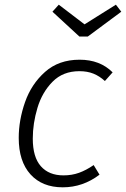

<svg xmlns="http://www.w3.org/2000/svg" viewBox="-20 -789 538 820"><path d="M461 -480 428 -443Q405 -464 379 -474.5Q353 -485 319 -485Q249 -485 204.5 -440Q160 -395 140 -328.5Q120 -262 120 -197Q120 -118 154.5 -79Q189 -40 251 -40Q287 -40 317.5 -51Q348 -62 380 -84L405 -43Q334 11 248 11Q160 11 110 -44.5Q60 -100 60 -200Q60 -276 87 -353Q114 -430 172.5 -482Q231 -534 320 -534Q407 -534 461 -480ZM498 -739 355 -633H319L204 -739L231 -769L341 -685L475 -769Z"/></svg>

Font: Fira Sans Light
Style: Italic
Weight: 300
Italic angle: -8°
Designer: bBox Type GmbH & Carrois Corporate GbR & Edenspiekermann AG
Foundry: bBox Type GmbH & Carrois Corporate GbR & Edenspiekermann AG
Version: Version 4.301